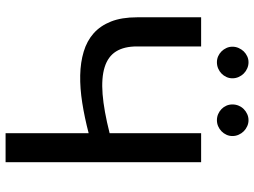

<svg xmlns="http://www.w3.org/2000/svg" viewBox="-134 -798 932 705"><g transform="rotate(90 332.5 -446.0)"><path d="M576 -718V0H469.5V-305Q412 -290 358 -281.5Q304 -273 256.8 -274Q209.5 -275 170.2 -286.8Q131 -298.5 103 -323.2Q75 -348 59.5 -387.2Q44 -426.5 44 -483V-718H151V-482.5Q151 -435 169.5 -405.5Q188 -376 227 -363.8Q266 -351.5 326.2 -356.2Q386.5 -361 469.5 -382V-718ZM268 -833Q268 -821 263.2 -810.8Q258.5 -800.5 250.5 -792.8Q242.5 -785 231.8 -780.5Q221 -776 209 -776Q197.5 -776 187.2 -780.5Q177 -785 169.2 -792.8Q161.5 -800.5 156.8 -810.8Q152 -821 152 -833Q152 -845 156.8 -855.8Q161.5 -866.5 169.2 -874.5Q177 -882.5 187.2 -887.2Q197.5 -892 209 -892Q221 -892 231.8 -887.2Q242.5 -882.5 250.5 -874.5Q258.5 -866.5 263.2 -855.8Q268 -845 268 -833ZM480 -833Q480 -821 475.2 -810.8Q470.5 -800.5 462.5 -792.8Q454.5 -785 444 -780.5Q433.5 -776 422 -776Q410 -776 399.5 -780.5Q389 -785 381 -792.8Q373 -800.5 368.5 -810.8Q364 -821 364 -833Q364 -845 368.5 -855.8Q373 -866.5 381 -874.5Q389 -882.5 399.5 -887.2Q410 -892 422 -892Q433.5 -892 444 -887.2Q454.5 -882.5 462.5 -874.5Q470.5 -866.5 475.2 -855.8Q480 -845 480 -833Z"/></g></svg>

Font: Lato 2
Style: Regular
Weight: 500
Designer: Lukasz Dziedzic with Adam Twardoch and Botio Nikoltchev
Foundry: tyPoland Lukasz Dziedzic
Version: Version 2.015; 2015-08-06; http://www.latofonts.com/